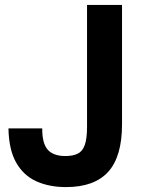

<svg xmlns="http://www.w3.org/2000/svg" viewBox="-20 -747 574 782"><path d="M249 15Q180.5 15 128.2 -8.5Q76 -32 46 -84.5Q16 -137 14.5 -224H152Q151.5 -163 174.5 -137.2Q197.5 -111.5 246 -111.5Q276.5 -111.5 296 -120.8Q315.5 -130 325 -155.8Q334.5 -181.5 334.5 -231V-727H477V-241Q477 -109 420.5 -47Q364 15 249 15Z"/></svg>

Font: Spline Sans SemiBold
Style: Regular
Weight: 600
Designer: Eben Sorkin, Mirko Velimirovic
Foundry: Sorkin Type
Version: Version 1.000; ttfautohint (v1.8.3)